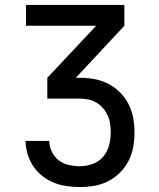

<svg xmlns="http://www.w3.org/2000/svg" viewBox="-20 -755 640 775"><path d="M302 0Q275 0 248 -4Q221 -8 196.5 -18Q172 -28 150.5 -45Q129 -62 114 -84.5Q99 -107 91.5 -133Q84 -159 83 -186H179Q179 -164 189 -143Q199 -122 217 -108Q235 -94 257.5 -89Q280 -84 302 -84Q328 -84 353.5 -93Q379 -102 396 -122Q413 -142 420 -167.5Q427 -193 427 -220Q427 -238 424.5 -255.5Q422 -273 414.5 -289.5Q407 -306 395 -319.5Q383 -333 368 -341.5Q353 -350 335.5 -353.5Q318 -357 300 -357H171V-441L368 -651H85V-735H482V-651L286 -441H300Q330 -441 359.5 -436Q389 -431 415.5 -417.5Q442 -404 463.5 -383Q485 -362 498.5 -335.5Q512 -309 517.5 -279Q523 -249 523 -219Q523 -190 517.5 -160.5Q512 -131 498.5 -105Q485 -79 464 -58Q443 -37 416.5 -23.5Q390 -10 361 -5Q332 0 302 0Z"/></svg>

Font: Iosevka Custom Medium Extended
Style: Regular
Weight: 500
Width: 7
Monospace: yes
Designer: Belleve Invis
Foundry: Belleve Invis
Version: Version 11.2.4; ttfautohint (v1.8.4)